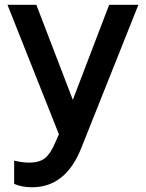

<svg xmlns="http://www.w3.org/2000/svg" viewBox="-20 -561 609 802"><path d="M113.8 221.2Q70.8 221.2 39.1 207V109.9Q73.2 118.2 101.1 118.2Q145.5 118.2 168.7 98.9Q191.9 79.6 210.9 34.2L226.1 0L11.2 -541H131.8L284.2 -144L436 -541H558.1L318.8 59.1Q253.9 221.2 113.8 221.2Z"/></svg>

Font: Plus Jakarta Sans SemiBold
Style: Regular
Weight: 600
Designer: Gumpita Rahayu
Foundry: Tokotype
Version: Version 2.006